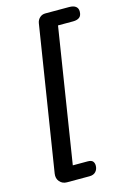

<svg xmlns="http://www.w3.org/2000/svg" viewBox="-132 -766 662 1007"><g transform="rotate(-15 199.0 -262.5)"><path d="M102 180Q77 180 62 162.5Q47 145 51 119L175 -665Q178 -682 190.5 -693.5Q203 -705 221 -705H350Q374 -705 386 -695.5Q398 -686 398 -669Q398 -646 385.5 -636.5Q373 -627 351 -627H269L154 102H234Q255 102 262.5 111Q270 120 270 134Q270 154 258 167Q246 180 224 180Z"/></g></svg>

Font: Nunito ExtraLight SemiBold
Style: Italic
Weight: 600
Italic angle: -9°
Version: Version 3.602